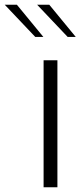

<svg xmlns="http://www.w3.org/2000/svg" viewBox="-101 -786 339 806"><path d="M82 -533H140V0H82ZM-81 -766H-30L81 -631H47ZM55 -766H106L217 -631H183Z"/></svg>

Font: Exo Light
Style: Regular
Weight: 300
Designer: Natanael Gama
Foundry: Natanael Gama
Version: Version 1.500; ttfautohint (v1.6)